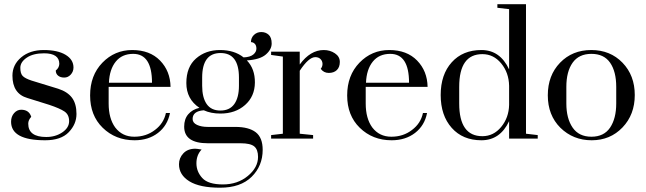

<svg xmlns="http://www.w3.org/2000/svg" viewBox="-20 -652 3037 903"><path d="M112.8 -70.5Q112.8 -7.7 197.4 -7.7Q241 -7.7 273.1 -29.5Q305.1 -51.3 305.1 -82.1Q305.1 -112.8 283.3 -127.6Q261.5 -142.3 211.5 -159L109 -191Q38.5 -211.5 38.5 -296.2Q38.5 -347.4 79.5 -382.1Q120.5 -416.7 185.9 -416.7Q251.3 -416.7 288.5 -394.2Q325.6 -371.8 325.6 -334.6Q325.6 -315.4 312.8 -301.3Q300 -287.2 282.1 -287.2Q264.1 -287.2 253.2 -296.2Q242.3 -305.1 242.3 -320.5Q257.7 -332.1 259 -351.3Q259 -401.3 187.2 -401.3Q135.9 -401.3 105.8 -380.8Q75.6 -360.3 75.6 -333.3Q75.6 -306.4 86.5 -294.9Q97.4 -283.3 128.2 -273.1L253.8 -234.6Q297.4 -220.5 318.6 -192.3Q339.7 -164.1 339.7 -116Q339.7 -67.9 303.2 -30.1Q266.7 7.7 192.3 7.7Q32.1 7.7 32.1 -79.5Q32.1 -103.8 46.2 -119.9Q60.3 -135.9 79.5 -135.9Q116.7 -135.9 126.9 -102.6Q112.8 -87.2 112.8 -70.5Z M709 -41Q750 -71.8 760.3 -120.5H779.5Q767.9 -61.5 723.1 -26.9Q678.2 7.7 612.8 7.7Q523.1 7.7 462.8 -51.3Q403.8 -109 403.8 -203.2Q403.8 -297.4 461.5 -357.1Q519.2 -416.7 601.9 -416.7Q684.6 -416.7 732.7 -367.3Q780.8 -317.9 782.1 -243.6H491V-165.4Q491 -94.9 521.8 -52.6Q555.1 -9 611.5 -9Q667.9 -9 709 -41ZM606.4 -398.7Q553.8 -398.7 524.4 -362.2Q494.9 -325.6 492.3 -262.8H694.9Q694.9 -398.7 606.4 -398.7Z M938.5 -133.3Q885.9 -129.5 885.9 -92.3Q885.9 -74.4 906.4 -64.7Q926.9 -55.1 957.7 -55.1H1087.2Q1150 -55.1 1182.7 -30.1Q1215.4 -5.1 1215.4 52.6Q1215.4 128.2 1163.5 179.5Q1111.5 230.8 1015.4 230.8Q919.2 230.8 870.5 200.6Q821.8 170.5 821.8 120.5Q821.8 91 842.3 69.2Q862.8 47.4 898.7 47.4Q905.1 47.4 928.2 51.3Q903.8 76.9 903.8 116Q903.8 155.1 931.4 185.3Q959 215.4 1028.2 215.4Q1097.4 215.4 1145.5 175.6Q1193.6 135.9 1193.6 85.9Q1193.6 51.3 1175.6 36.5Q1157.7 21.8 1111.5 21.8H957.7Q846.2 21.8 846.2 -56.4Q846.2 -92.3 865.4 -114.7Q884.6 -137.2 917.9 -144.9Q856.4 -185.9 856.4 -261.5Q856.4 -337.2 901.9 -376.9Q947.4 -416.7 1014.7 -416.7Q1082.1 -416.7 1125.6 -382.1Q1156.4 -383.3 1171.2 -395.5Q1185.9 -407.7 1185.9 -423.1Q1185.9 -438.5 1178.2 -446.2Q1170.5 -453.8 1160.3 -453.8Q1160.3 -474.4 1174.4 -487.8Q1188.5 -501.3 1209 -501.3Q1229.5 -501.3 1243.6 -488.5Q1257.7 -475.6 1257.7 -447.4Q1257.7 -419.2 1230.1 -395.5Q1202.6 -371.8 1141 -367.9Q1179.5 -328.2 1178.8 -263.5Q1178.2 -198.7 1132.7 -158.3Q1087.2 -117.9 1016.7 -117.9Q971.8 -117.9 938.5 -133.3ZM1103.8 -248.7V-287.2Q1103.8 -402.6 1017.3 -402.6Q930.8 -402.6 930.8 -287.2V-248.7Q930.8 -193.6 951.9 -162.8Q973.1 -132.1 1016.7 -132.1Q1060.3 -132.1 1082.1 -162.8Q1103.8 -193.6 1103.8 -248.7Z M1255.1 0V-16.7L1310.3 -23.1V-385.9L1255.1 -393.6V-409H1389.7V-348.7Q1439.7 -416.7 1502.6 -416.7Q1532.1 -416.7 1555.1 -401.3Q1578.2 -385.9 1578.2 -360.9Q1578.2 -335.9 1564.1 -322.4Q1550 -309 1526.3 -309Q1502.6 -309 1488.5 -328.2Q1497.4 -339.7 1496.8 -352.6Q1496.2 -365.4 1487.2 -374.4Q1478.2 -383.3 1462.8 -383.3Q1432.1 -383.3 1389.7 -319.2V-23.1L1452.6 -16.7V0Z M1917.9 -41Q1959 -71.8 1969.2 -120.5H1988.5Q1976.9 -61.5 1932.1 -26.9Q1887.2 7.7 1821.8 7.7Q1732.1 7.7 1671.8 -51.3Q1612.8 -109 1612.8 -203.2Q1612.8 -297.4 1670.5 -357.1Q1728.2 -416.7 1810.9 -416.7Q1893.6 -416.7 1941.7 -367.3Q1989.7 -317.9 1991 -243.6H1700V-165.4Q1700 -94.9 1730.8 -52.6Q1764.1 -9 1820.5 -9Q1876.9 -9 1917.9 -41ZM1815.4 -398.7Q1762.8 -398.7 1733.3 -362.2Q1703.8 -325.6 1701.3 -262.8H1903.8Q1903.8 -398.7 1815.4 -398.7Z M2374.4 0V-82.1Q2332.1 7.7 2244.2 7.7Q2156.4 7.7 2104.5 -50.6Q2052.6 -109 2052.6 -205.1Q2052.6 -301.3 2104.5 -359Q2156.4 -416.7 2244.2 -416.7Q2332.1 -416.7 2374.4 -325.6V-609L2319.2 -615.4V-632.1H2453.8V-23.1L2509 -16.7V0ZM2139.7 -243.6V-165.4Q2139.7 -11.5 2248.7 -11.5Q2301.3 -11.5 2337.2 -55.1Q2373.1 -98.7 2374.4 -159V-248.7Q2373.1 -310.3 2337.2 -353.8Q2301.3 -397.4 2248.7 -397.4Q2139.7 -397.4 2139.7 -243.6Z M2878.2 -165.4V-243.6Q2878.2 -315.4 2849.4 -357.1Q2820.5 -398.7 2761.5 -398.7Q2702.6 -398.7 2673.1 -357.1Q2643.6 -315.4 2643.6 -243.6V-165.4Q2643.6 -94.9 2673.1 -51.9Q2702.6 -9 2761.5 -9Q2820.5 -9 2849.4 -51.9Q2878.2 -94.9 2878.2 -165.4ZM2615.4 -51.3Q2556.4 -110.3 2556.4 -203.8Q2556.4 -297.4 2614.1 -357.1Q2671.8 -416.7 2760.9 -416.7Q2850 -416.7 2907.7 -357.1Q2965.4 -297.4 2965.4 -205.1Q2965.4 -112.8 2907.7 -52.6Q2850 7.7 2762.8 7.7Q2675.6 7.7 2615.4 -51.3Z"/></svg>

Font: Suranna
Style: Regular
Weight: 400
Version: Version 1.0.5; ttfautohint (v1.2.42-39fb)